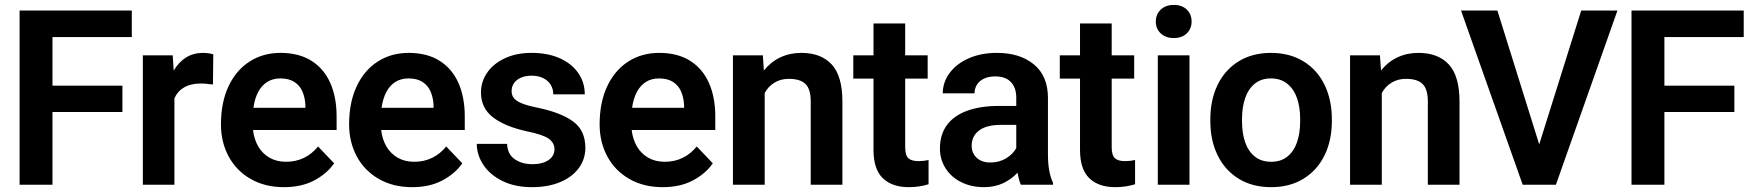

<svg xmlns="http://www.w3.org/2000/svg" viewBox="-20 -764 7246 794"><path d="M61 -720.3H525V-610.7H197V-409.7H486.3V-300.7H197V0H61Z M570.7 -535.3H694.3L698.3 -472Q718.7 -507 749.2 -526.2Q779.7 -545.3 819.3 -545.3Q830.3 -545.3 843 -543.5Q855.7 -541.7 862 -539L860.7 -414.7Q853 -415.7 845.3 -416Q829.3 -418.7 811.3 -418.7Q769 -418.7 741.7 -402.8Q714.3 -387 701.3 -357.7V0H570.7Z M893.7 -249.3Q893.7 -340 924.8 -406.7Q956 -473.3 1011.8 -509.3Q1067.7 -545.3 1140 -545.3Q1216 -545.3 1267.8 -512.7Q1319.7 -480 1345.8 -421Q1372 -362 1372 -282.7V-226.3H1026.3Q1030.7 -188 1048 -158.3Q1065.3 -128.7 1094.7 -111.8Q1124 -95 1163 -95Q1203.7 -95 1237 -111.2Q1270.3 -127.3 1295.3 -158.3L1361.7 -88.7Q1332.7 -46.3 1280 -18.2Q1227.3 10 1154.7 10Q1075.3 10 1016.2 -24.2Q957 -58.3 925.3 -117.5Q893.7 -176.7 893.7 -249.3ZM1028 -318.3H1243V-329Q1241.3 -361 1230.5 -385.8Q1219.7 -410.7 1197.2 -425.2Q1174.7 -439.7 1139.3 -439.7Q1108 -439.7 1084.8 -425Q1061.7 -410.3 1047.5 -383.3Q1033.3 -356.3 1028 -318.3Z M1423.7 -249.3Q1423.7 -340 1454.8 -406.7Q1486 -473.3 1541.8 -509.3Q1597.7 -545.3 1670 -545.3Q1746 -545.3 1797.8 -512.7Q1849.7 -480 1875.8 -421Q1902 -362 1902 -282.7V-226.3H1556.3Q1560.7 -188 1578 -158.3Q1595.3 -128.7 1624.7 -111.8Q1654 -95 1693 -95Q1733.7 -95 1767 -111.2Q1800.3 -127.3 1825.3 -158.3L1891.7 -88.7Q1862.7 -46.3 1810 -18.2Q1757.3 10 1684.7 10Q1605.3 10 1546.2 -24.2Q1487 -58.3 1455.3 -117.5Q1423.7 -176.7 1423.7 -249.3ZM1558 -318.3H1773V-329Q1771.3 -361 1760.5 -385.8Q1749.7 -410.7 1727.2 -425.2Q1704.7 -439.7 1669.3 -439.7Q1638 -439.7 1614.8 -425Q1591.7 -410.3 1577.5 -383.3Q1563.3 -356.3 1558 -318.3Z M2160 -220.7Q2069.3 -240.3 2019.2 -278.5Q1969 -316.7 1969 -381.3Q1969 -426 1994.5 -463.3Q2020 -500.7 2067.7 -523Q2115.3 -545.3 2178.3 -545.3Q2245.7 -545.3 2295.2 -523Q2344.7 -500.7 2371.5 -461.8Q2398.3 -423 2398.3 -374H2268Q2268 -395.3 2257.8 -412.7Q2247.7 -430 2227.3 -440.5Q2207 -451 2178.3 -451Q2152 -451 2133.2 -442.3Q2114.3 -433.7 2105 -419.3Q2095.7 -405 2095.7 -387.7Q2095.7 -370 2105.3 -358Q2115 -346 2137.7 -336.7Q2160.3 -327.3 2201.3 -319Q2300 -298.7 2350.3 -261.5Q2400.7 -224.3 2400.7 -152.7Q2400.7 -106 2373.5 -68.8Q2346.3 -31.7 2296.3 -10.8Q2246.3 10 2180 10Q2109 10 2057.2 -15.8Q2005.3 -41.7 1978.5 -82.8Q1951.7 -124 1951.7 -169H2077Q2078.7 -126.3 2108.5 -105.7Q2138.3 -85 2182 -85Q2210.3 -85 2231 -93Q2251.7 -101 2262.3 -114.8Q2273 -128.7 2273 -146.7Q2273 -173 2249.8 -190Q2226.7 -207 2160 -220.7Z M2459.7 -249.3Q2459.7 -340 2490.8 -406.7Q2522 -473.3 2577.8 -509.3Q2633.7 -545.3 2706 -545.3Q2782 -545.3 2833.8 -512.7Q2885.7 -480 2911.8 -421Q2938 -362 2938 -282.7V-226.3H2592.3Q2596.7 -188 2614 -158.3Q2631.3 -128.7 2660.7 -111.8Q2690 -95 2729 -95Q2769.7 -95 2803 -111.2Q2836.3 -127.3 2861.3 -158.3L2927.7 -88.7Q2898.7 -46.3 2846 -18.2Q2793.3 10 2720.7 10Q2641.3 10 2582.2 -24.2Q2523 -58.3 2491.3 -117.5Q2459.7 -176.7 2459.7 -249.3ZM2594 -318.3H2809V-329Q2807.3 -361 2796.5 -385.8Q2785.7 -410.7 2763.2 -425.2Q2740.7 -439.7 2705.3 -439.7Q2674 -439.7 2650.8 -425Q2627.7 -410.3 2613.5 -383.3Q2599.3 -356.3 2594 -318.3Z M3011 -535.3H3134.7L3139 -472.3Q3167 -507.7 3206.5 -526.5Q3246 -545.3 3294 -545.3Q3375 -545.3 3419.3 -497.7Q3463.7 -450 3463.7 -343.3V0H3332.7V-344.3Q3332.7 -396 3310.7 -417Q3288.7 -438 3242.3 -438Q3209 -438 3183.2 -422.5Q3157.3 -407 3142.3 -379.3V0H3011Z M3778.7 -97.7Q3800 -97.7 3820 -102.3V-2Q3781 10 3738.3 10Q3669.3 10 3630.8 -27Q3592.3 -64 3592.3 -144.3V-439H3508.7V-535.3H3592.3V-667H3723.3V-535.3H3816.3V-439H3723.3V-155.7Q3723.3 -121.7 3736.5 -109.7Q3749.7 -97.7 3778.7 -97.7Z M4095.7 -448Q4069.3 -448 4050 -439.2Q4030.7 -430.3 4020.3 -414.2Q4010 -398 4010 -378L3878.7 -378Q3878.7 -423 3906.5 -461.3Q3934.3 -499.7 3985.3 -522.5Q4036.3 -545.3 4102.7 -545.3Q4198 -545.3 4255.8 -497.5Q4313.7 -449.7 4313.7 -359V-127Q4313.7 -87.3 4319 -58.7Q4324.3 -30 4334.7 -8V0H4201.7Q4194.3 -15.7 4188 -49.7Q4162.7 -22.7 4128 -6.3Q4093.3 10 4048.7 10Q3997 10 3955.5 -10.5Q3914 -31 3890.5 -67.7Q3867 -104.3 3867 -150Q3867 -206.7 3895.3 -246Q3923.7 -285.3 3978.8 -305.7Q4034 -326 4113 -326H4182.7V-360Q4182.7 -400.7 4160.8 -424.3Q4139 -448 4095.7 -448ZM4182.7 -151.3V-247.7H4120.7Q4059.3 -247.7 4028.8 -224.3Q3998.3 -201 3998.3 -161Q3998.3 -131 4019 -111.5Q4039.7 -92 4075.7 -92Q4112.7 -92 4141 -109.5Q4169.3 -127 4182.7 -151.3Z M4632.7 -97.7Q4654 -97.7 4674 -102.3V-2Q4635 10 4592.3 10Q4523.3 10 4484.8 -27Q4446.3 -64 4446.3 -144.3V-439H4362.7V-535.3H4446.3V-667H4577.3V-535.3H4670.3V-439H4577.3V-155.7Q4577.3 -121.7 4590.5 -109.7Q4603.7 -97.7 4632.7 -97.7Z M4834.3 -743.7Q4868 -743.7 4887.8 -724.5Q4907.7 -705.3 4907.7 -675.1Q4907.7 -645.1 4887.8 -625.9Q4868 -606.7 4834.3 -606.7Q4800.5 -606.7 4780.1 -625.9Q4759.7 -645.1 4759.7 -675Q4759.7 -704.7 4780.1 -724.2Q4800.5 -743.7 4834.3 -743.7ZM4768 -535.3H4899V0H4768Z M5236 -545.3Q5313.7 -545.3 5370.8 -510Q5428 -474.7 5457.8 -412.7Q5487.7 -350.7 5487.7 -272.7V-262Q5487.7 -183.7 5457.8 -122.2Q5428 -60.7 5371.2 -25.3Q5314.3 10 5237 10Q5158.7 10 5101.8 -25.3Q5045 -60.7 5015.2 -122.2Q4985.3 -183.7 4985.3 -262V-272.7Q4985.3 -350.7 5015.2 -412.7Q5045 -474.7 5101.8 -510Q5158.7 -545.3 5236 -545.3ZM5237 -95Q5277.7 -95 5304.5 -117Q5331.3 -139 5344 -176.5Q5356.7 -214 5356.7 -262V-272.7Q5356.7 -319.7 5344 -357.2Q5331.3 -394.7 5304 -417.2Q5276.7 -439.7 5236 -439.7Q5195.3 -439.7 5168.5 -417.5Q5141.7 -395.3 5129 -357.5Q5116.3 -319.7 5116.3 -272.7V-262Q5116.3 -214 5129 -176.5Q5141.7 -139 5168.7 -117Q5195.7 -95 5237 -95Z M5563 -535.3H5686.7L5691 -472.3Q5719 -507.7 5758.5 -526.5Q5798 -545.3 5846 -545.3Q5927 -545.3 5971.3 -497.7Q6015.7 -450 6015.7 -343.3V0H5884.7V-344.3Q5884.7 -396 5862.7 -417Q5840.7 -438 5794.3 -438Q5761 -438 5735.2 -422.5Q5709.3 -407 5694.3 -379.3V0H5563Z M6414.3 0H6277L6022 -720.3H6172.3L6345.3 -167L6519 -720.3H6668.7Z M6727 -720.3H7191V-610.7H6863V-409.7H7152.3V-300.7H6863V0H6727Z"/></svg>

Font: FreesentationVF
Style: Regular
Weight: 400
Designer: glyphs from Roboto by Christian Robertson / Hangul glyphs from Noto Sans CJK(Source Han Sans) by Jang Soo-young and Kang
Foundry: PT&
Version: Version 2.001;Glyphs 3.3.1 (3343)